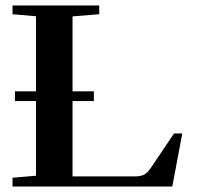

<svg xmlns="http://www.w3.org/2000/svg" viewBox="-20 -683 721 703"><path d="M25.9 0V-32.2L111.8 -39.6V-313H34.7V-348.6H111.8V-623.5L25.9 -630.9V-663.1H343.3V-630.9L245.6 -623V-348.6H323.7V-313H245.6V-37.1H473.1Q496.1 -37.1 508.3 -43.9Q520.5 -50.8 533.7 -70.3L617.2 -194.3H647.5L610.8 0Z"/></svg>

Font: Elstob 10pt SemiBold
Style: Regular
Weight: 600
Designer: Peter S. Baker
Version: Version 1.015